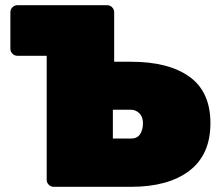

<svg xmlns="http://www.w3.org/2000/svg" viewBox="-20 -720 861 740"><path d="M485 0H187Q176 0 168 -8Q160 -16 160 -27V-505H47Q36 -505 28 -513Q20 -521 20 -532V-673Q20 -684 28 -692Q36 -700 47 -700H393Q404 -700 412 -692Q420 -684 420 -673V-482H485Q630 -482 710.5 -424Q791 -366 791 -245Q791 -124 710 -62Q629 0 485 0ZM415 -297V-186H485Q509 -186 520 -203Q531 -220 531 -245Q531 -270 517 -283.5Q503 -297 485 -297Z"/></svg>

Font: Rubik One
Style: Regular
Weight: 400
Designer: Hubert and Fischer with Elvire Volk Leonovitch
Foundry: Hubert and Fischer with Elvire Volk Leonovitch
Version: Version 1.001